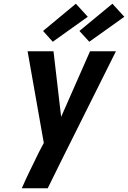

<svg xmlns="http://www.w3.org/2000/svg" viewBox="-20 -1010 687 1030"><path d="M236 0H97Q118 -49 141.5 -96.5Q165 -144 188 -192L215 -243L128 -735H267L308 -383L463 -735H602L306 -142ZM459 -786 406 -844 583 -990 647 -920ZM263 -786 211 -844 387 -990 451 -920Z"/></svg>

Font: Iosevka Aile Extrabold Oblique
Style: Regular
Weight: 800
Italic angle: -9°
Designer: Belleve Invis
Foundry: Belleve Invis
Version: Version 31.1.0; ttfautohint (v1.8.4)